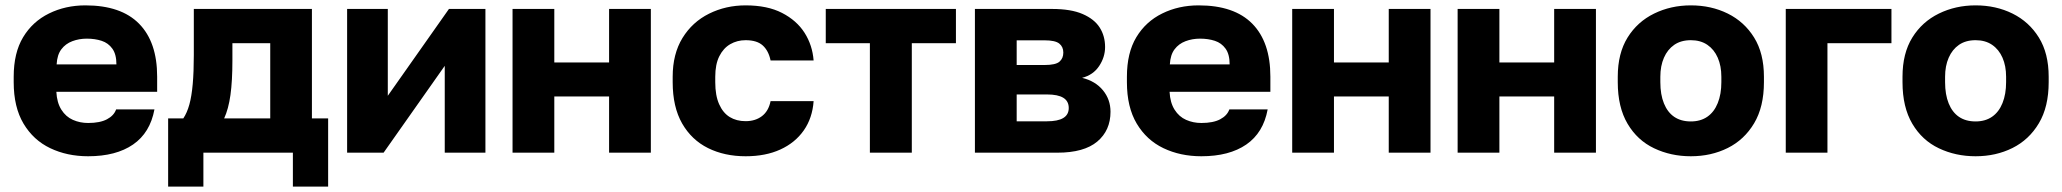

<svg xmlns="http://www.w3.org/2000/svg" viewBox="-20 -563 7605 708"><path d="M305 13.2Q227.5 13.2 165.2 -16.6Q103 -46.3 66.7 -107.2Q30.5 -168 30.5 -260V-280Q30.5 -368 65.2 -425.7Q100 -483.5 160.7 -513.3Q221.3 -543.2 295 -543.2Q426.3 -543.2 492.9 -475.5Q559.5 -407.8 559.5 -280.5V-224.5H187.8Q189.8 -184.5 206.3 -158.5Q222.7 -132.5 248.8 -121Q274.8 -109.5 305 -109.5Q348.8 -109.5 374.5 -123.2Q400.2 -136.8 408.2 -159.5H549.5Q533.5 -73.3 470.7 -30.1Q407.8 13.2 305 13.2ZM300 -420.5Q271.7 -420.5 246.7 -411.1Q221.7 -401.7 206.3 -381.3Q190.8 -361 188.8 -325.5H409.3Q409.3 -363 394.2 -383.7Q379.2 -404.5 354.7 -412.5Q330.2 -420.5 300 -420.5Z M600 125V-126.3H655.9Q669.7 -146.8 678.2 -177.3Q686.7 -207.8 690.7 -253.2Q694.7 -298.5 694.7 -360V-530H1130.2V-126.3H1190V125H1060V0H730V125ZM806.5 -126.3H976.5V-403.7H837V-340.2Q837 -264.5 829.8 -212.7Q822.5 -160.8 806.5 -126.3Z M1260 0V-530H1410V-209.8L1635.5 -530H1770V0H1620V-320.2L1394.5 0Z M1870 0V-530H2024V-332.7H2226V-530H2380V0H2226V-207.3H2024V0Z M2729.5 13.2Q2651.7 13.2 2590.9 -16.9Q2530.2 -47 2495.3 -107.8Q2460.5 -168.7 2460.5 -260V-280Q2460.5 -364 2496.7 -423Q2533 -482 2594.7 -512.6Q2656.3 -543.2 2729.5 -543.2Q2809.7 -543.2 2863.7 -515.4Q2917.7 -487.7 2946.8 -442.1Q2975.8 -396.5 2980.2 -340H2821.5Q2814.2 -375.8 2792.7 -395.3Q2771.3 -414.8 2729.5 -414.8Q2698.2 -414.8 2672.8 -400.1Q2647.3 -385.3 2632.4 -355.5Q2617.5 -325.7 2617.5 -280V-260Q2617.5 -210.8 2631.8 -178.8Q2646 -146.7 2670.9 -131.4Q2695.8 -116.2 2729.5 -116.2Q2765.2 -116.2 2789.6 -134.7Q2814 -153.2 2821.5 -190H2980.2Q2975.8 -127.7 2943.8 -82Q2911.7 -36.3 2857.3 -11.6Q2803 13.2 2729.5 13.2Z M3187.7 0V-403.7H3025V-530H3505V-403.7H3342.3V0Z M3575 0V-530H3859.3Q3929.2 -530 3972.2 -511.3Q4015.2 -492.7 4035.1 -461.5Q4055 -430.3 4055 -389.6Q4055 -352.5 4033.1 -319.5Q4011.2 -286.5 3970.3 -276Q4019.3 -264 4047.2 -230Q4075 -196 4075 -151Q4075 -82 4026.2 -41Q3977.3 0 3879.3 0ZM3729 -115.7H3840.5Q3880.8 -115.7 3900.9 -127.9Q3921 -140.1 3921 -164.7Q3921 -190 3901.1 -202.3Q3881.2 -214.7 3840.5 -214.7H3729ZM3729 -323.3H3832Q3872.6 -323.3 3886.8 -335.6Q3901 -347.9 3901 -369.2Q3901 -390.4 3886 -402.4Q3871 -414.3 3832 -414.3H3729Z M4410 13.2Q4332.5 13.2 4270.2 -16.6Q4208 -46.3 4171.7 -107.2Q4135.5 -168 4135.5 -260V-280Q4135.5 -368 4170.2 -425.7Q4205 -483.5 4265.7 -513.3Q4326.3 -543.2 4400 -543.2Q4531.3 -543.2 4597.9 -475.5Q4664.5 -407.8 4664.5 -280.5V-224.5H4292.8Q4294.8 -184.5 4311.3 -158.5Q4327.7 -132.5 4353.8 -121Q4379.8 -109.5 4410 -109.5Q4453.8 -109.5 4479.5 -123.2Q4505.2 -136.8 4513.2 -159.5H4654.5Q4638.5 -73.3 4575.7 -30.1Q4512.8 13.2 4410 13.2ZM4405 -420.5Q4376.7 -420.5 4351.7 -411.1Q4326.7 -401.7 4311.3 -381.3Q4295.8 -361 4293.8 -325.5H4514.3Q4514.3 -363 4499.2 -383.7Q4484.2 -404.5 4459.7 -412.5Q4435.2 -420.5 4405 -420.5Z M4745 0V-530H4899V-332.7H5101V-530H5255V0H5101V-207.3H4899V0Z M5355 0V-530H5509V-332.7H5711V-530H5865V0H5711V-207.3H5509V0Z M6215 13.2Q6141.3 13.2 6079.6 -16.2Q6017.8 -45.5 5981.7 -106.6Q5945.5 -167.7 5945.5 -260V-280Q5945.5 -366.3 5981.7 -424.6Q6017.8 -482.8 6079.6 -513Q6141.3 -543.2 6215 -543.2Q6290 -543.2 6351.1 -513Q6412.2 -482.8 6448.3 -424.6Q6484.5 -366.3 6484.5 -280V-260Q6484.5 -169 6448.3 -108.4Q6412.2 -47.8 6351.1 -17.3Q6290 13.2 6215 13.2ZM6215 -115.2Q6250.8 -115.2 6275.9 -132.6Q6301 -150 6314.2 -182.9Q6327.5 -215.8 6327.5 -260V-280Q6327.5 -319.8 6314.2 -350.2Q6301 -380.5 6275.9 -397.7Q6250.8 -414.8 6215 -414.8Q6178.7 -414.8 6153.8 -397.7Q6129 -380.5 6115.8 -350.2Q6102.5 -319.8 6102.5 -280V-260Q6102.5 -214.2 6115.8 -181.6Q6129 -149 6153.8 -132.1Q6178.7 -115.2 6215 -115.2Z M6565 0V-530H6954.7V-403.7H6718.7V0Z M7265 13.2Q7191.3 13.2 7129.6 -16.2Q7067.8 -45.5 7031.7 -106.6Q6995.5 -167.7 6995.5 -260V-280Q6995.5 -366.3 7031.7 -424.6Q7067.8 -482.8 7129.6 -513Q7191.3 -543.2 7265 -543.2Q7340 -543.2 7401.1 -513Q7462.2 -482.8 7498.3 -424.6Q7534.5 -366.3 7534.5 -280V-260Q7534.5 -169 7498.3 -108.4Q7462.2 -47.8 7401.1 -17.3Q7340 13.2 7265 13.2ZM7265 -115.2Q7300.8 -115.2 7325.9 -132.6Q7351 -150 7364.2 -182.9Q7377.5 -215.8 7377.5 -260V-280Q7377.5 -319.8 7364.2 -350.2Q7351 -380.5 7325.9 -397.7Q7300.8 -414.8 7265 -414.8Q7228.7 -414.8 7203.8 -397.7Q7179 -380.5 7165.8 -350.2Q7152.5 -319.8 7152.5 -280V-260Q7152.5 -214.2 7165.8 -181.6Q7179 -149 7203.8 -132.1Q7228.7 -115.2 7265 -115.2Z"/></svg>

Font: Golos Text
Style: Regular
Weight: 400
Designer: A.Korolkova, Vitaly Kuzmin
Foundry: ParaType Ltd
Version: Version 2.004